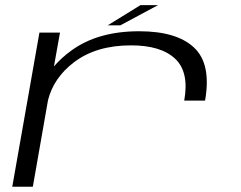

<svg xmlns="http://www.w3.org/2000/svg" viewBox="-20 -708 914 728"><path d="M678.5 -326.5Q698 -434.5 644.2 -485.2Q590.5 -536 476.5 -536Q344.5 -536 260 -471.5Q183 -412.5 162 -328L104.5 0H26.5L129.5 -584.5H207.5L184.5 -456Q211 -487.5 250 -516Q350.5 -589.5 507.5 -589.5Q650.5 -589.5 716.2 -527.2Q782 -465 757.5 -326.5ZM388.5 -612 512.5 -688.5H579L436.5 -612Z"/></svg>

Font: Anybody UltraExpanded Light
Style: Italic
Weight: 300
Width: 9
Italic angle: -10°
Designer: Tyler Finck
Foundry: Etcetera Type Company
Version: Version 1.010; ttfautohint (v1.8.3) -l 8 -r 50 -G 200 -x 14 